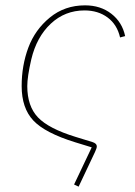

<svg xmlns="http://www.w3.org/2000/svg" viewBox="-20 -538 506 718"><path d="M257 152 323 13 261 -6Q148 -41 104.5 -87.5Q61 -134 61 -216Q61 -293 86 -360Q111 -427 166.5 -472.5Q222 -518 298 -518Q356 -518 396.5 -486.5Q437 -455 448 -403L429 -398Q418 -446 382.5 -472.5Q347 -499 296 -499Q223 -499 170 -449.5Q117 -400 97 -316Q82 -251 82 -216Q82 -141 122 -99Q162 -57 263 -26L325 -7Q342 -2 342 10Q342 16 335 31L274 160Z"/></svg>

Font: IBM Plex Sans Thin
Style: Italic
Weight: 100
Italic angle: -11.31°
Designer: Mike Abbink, Paul van der Laan, Pieter van Rosmalen
Foundry: Bold Monday
Version: Version 3.0